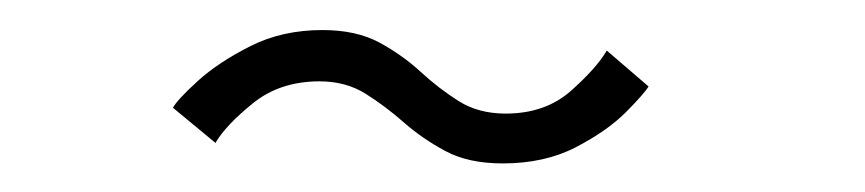

<svg xmlns="http://www.w3.org/2000/svg" viewBox="-20 -446 590 131"><path d="M323 -334.5Q299.5 -334.5 283.8 -343Q268 -351.5 255.5 -362.5Q243 -373.5 229.5 -382Q216 -390.5 198 -390.5Q171 -390.5 152.5 -375.5Q134 -360.5 127 -348.5L98 -372.5Q101 -378 115 -390.8Q129 -403.5 150.8 -414.5Q172.5 -425.5 200 -425.5Q223 -425.5 238.8 -417Q254.5 -408.5 267 -397Q279.5 -385.5 293 -377Q306.5 -368.5 325 -368.5Q352 -368.5 369.5 -384Q387 -399.5 394 -411.5L422.5 -387Q419.5 -382 406.8 -369.2Q394 -356.5 372.8 -345.5Q351.5 -334.5 323 -334.5Z"/></svg>

Font: Trispace SemiCondensed Thin
Style: Regular
Weight: 100
Width: 4
Designer: Tyler Finck
Foundry: Etcetera Type Company
Version: Version 1.210; ttfautohint (v1.8.3)